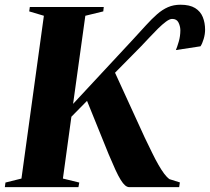

<svg xmlns="http://www.w3.org/2000/svg" viewBox="-41 -772 866 792"><path d="M-21 0 -18.5 -19 47.5 -35.5 140 -707 79.5 -725 82 -743H387L385 -725L311 -707L260.5 -343.5L506 -607.5Q537 -641 561.2 -667.8Q585.5 -694.5 607.2 -713.5Q629 -732.5 652 -742.5Q675 -752.5 703.5 -752.5Q741.5 -752.5 763.8 -738.8Q786 -725 795.5 -701.5Q805 -678 805 -649.5Q805 -631 799.2 -611.5Q793.5 -592 786 -581L684.5 -565.5Q689.5 -577 696.2 -599.8Q703 -622.5 703 -648Q702.5 -664.5 695.2 -679.2Q688 -694 669 -694Q659 -694 643.8 -682.8Q628.5 -671.5 610.8 -654Q593 -636.5 575 -617Q557 -597.5 541.5 -581.5L433.5 -472L556.5 -203.5Q573 -169.5 586.8 -141.2Q600.5 -113 612.8 -91.8Q625 -70.5 636 -55.8Q647 -41 658 -33L701 -19.5L698 0H491.5Q483 -0.5 474.8 -7.5Q466.5 -14.5 456.8 -30.2Q447 -46 435.2 -71.5Q423.5 -97 407.5 -135L318 -356L253.5 -290.5L218.5 -35.5L286 -19L282.5 0Z"/></svg>

Font: Merriweather 144pt ExtraBold
Style: Italic
Weight: 800
Italic angle: -7.8°
Version: Version 2.101